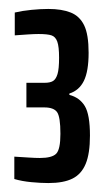

<svg xmlns="http://www.w3.org/2000/svg" viewBox="-20 -825 243 429"><path d="M88 -416Q71 -416 50 -418Q29 -420 12 -425V-475Q29 -474 44 -473Q59 -472 69 -472Q96 -472 105.5 -481.5Q115 -491 115 -526Q115 -564 107.5 -574.5Q100 -585 79 -585H39V-640H80Q92 -640 98.5 -644Q105 -648 108.5 -659.5Q112 -671 112 -696Q112 -721 108 -732Q104 -743 95 -746Q86 -749 66 -749Q56 -749 41.5 -748Q27 -747 13 -746V-797Q30 -801 50.5 -803Q71 -805 88 -805Q118 -805 138 -797Q158 -789 168 -768.5Q178 -748 178 -707Q178 -666 167.5 -644.5Q157 -623 135 -616V-613Q158 -607 169.5 -588Q181 -569 181 -522Q181 -482 171.5 -459Q162 -436 142 -426Q122 -416 88 -416Z"/></svg>

Font: Saira UltraCondensed
Style: Bold
Weight: 700
Width: 1
Designer: Hector Gatti with collaboration of the Omnibus-Type team
Foundry: Omnibus-Type
Version: Version 1.101